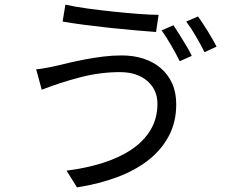

<svg xmlns="http://www.w3.org/2000/svg" viewBox="-20 -769 996 828"><path d="M728 -660Q737 -647 747.5 -630Q758 -613 769 -595.5Q780 -578 790 -560.5Q800 -543 807 -528L755 -505Q741 -534 719 -572Q697 -610 677 -638ZM834 -698Q843 -685 854.5 -668Q866 -651 877 -633Q888 -615 897.5 -598Q907 -581 914 -568L862 -544Q846 -576 824.5 -613Q803 -650 783 -676ZM659 -322Q659 -382 615 -420Q571 -458 497 -458Q412 -458 325.5 -435.5Q239 -413 160 -382L136 -470Q156 -472 178.5 -476Q201 -480 222 -485Q247 -491 279 -498.5Q311 -506 348 -513Q385 -520 425 -525Q465 -530 505 -530Q556 -530 599 -516Q642 -502 673.5 -475Q705 -448 722.5 -409Q740 -370 740 -319Q740 -242 707.5 -181.5Q675 -121 618 -77Q561 -33 482.5 -4Q404 25 312 39L267 -33Q353 -44 425 -67Q497 -90 549 -125.5Q601 -161 630 -210Q659 -259 659 -322ZM262 -749Q301 -740 356 -732.5Q411 -725 468 -719Q525 -713 577.5 -709Q630 -705 664 -705L653 -631Q614 -634 561 -638.5Q508 -643 452.5 -649Q397 -655 343.5 -662Q290 -669 250 -676Z"/></svg>

Font: Kinto Sans
Style: Regular
Weight: 400
Designer: Authors: Ryoko NISHIZUKA  (kana & ideographs); Paul D. Hunt (Latin, Greek & Cyrillic); Wenlong ZHANG  (bopomofo); Sandol
Foundry: Adobe Systems Incorporated, ookami Inc.
Version: Version 0.001